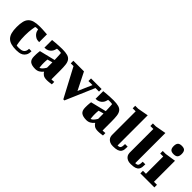

<svg xmlns="http://www.w3.org/2000/svg" viewBox="159 -1661 2673 2673"><g transform="rotate(45 1495.0 -325.0)"><path d="M406 -295Q364 -295 338.5 -309.5Q313 -324 298 -343Q283 -362 277 -381.5Q271 -401 270 -411H246Q239 -411 234 -410Q229 -409 225 -408Q221 -406 217 -405Q212 -381 208 -353Q204 -329 201.5 -295.5Q199 -262 199 -223Q199 -184 201.5 -151Q204 -118 208 -94Q212 -66 217 -43Q221 -41 228 -40Q233 -39 242 -38.5Q251 -38 264 -38Q286 -38 306 -42Q326 -46 340.5 -56.5Q355 -67 363.5 -85Q372 -103 372 -131H420Q420 -83 404 -55Q388 -27 363.5 -12.5Q339 2 310.5 6Q282 10 258 10Q197 10 154.5 -2.5Q112 -15 85.5 -42.5Q59 -70 47 -114.5Q35 -159 35 -223Q35 -287 45.5 -331.5Q56 -376 82 -403.5Q108 -431 151.5 -443.5Q195 -456 262 -456Q286 -456 311.5 -455Q337 -454 358 -452Q383 -450 406 -449Z M893 -50H906Q915 -50 924 -51L946 -53V-5Q928 -2 911 0Q897 2 881 3Q865 4 855 4Q806 4 781 -14Q756 -32 745 -53Q723 -25 694.5 -8.5Q666 8 629 8Q561 8 528 -17.5Q495 -43 495 -106Q495 -128 495.5 -148Q496 -168 498 -183Q500 -201 502 -215L734 -272Q733 -301 732 -325.5Q731 -350 730 -367Q728 -387 727 -403Q724 -404 718 -405Q713 -406 703 -407Q693 -408 679 -408Q670 -408 662 -407.5Q654 -407 646 -406Q643 -392 636 -372.5Q629 -353 614 -335.5Q599 -318 574.5 -305.5Q550 -293 512 -293V-444Q544 -447 577 -450Q606 -452 639 -454Q672 -456 703 -456Q768 -456 805.5 -445Q843 -434 862.5 -407Q882 -380 887.5 -335Q893 -290 893 -223ZM661 -46Q681 -51 699.5 -71.5Q718 -92 735 -121V-227L659 -206Q657 -190 656 -173.5Q655 -157 655 -141Q655 -121 655.5 -104Q656 -87 658 -74Q659 -59 661 -46Z M926 -449H1135L1264 -192L1354 -398H1274V-449H1482V-398H1412L1228 30H1207L980 -398H926Z M1900 -50H1913Q1922 -50 1931 -51L1953 -53V-5Q1935 -2 1918 0Q1904 2 1888 3Q1872 4 1862 4Q1813 4 1788 -14Q1763 -32 1752 -53Q1730 -25 1701.5 -8.5Q1673 8 1636 8Q1568 8 1535 -17.5Q1502 -43 1502 -106Q1502 -128 1502.5 -148Q1503 -168 1505 -183Q1507 -201 1509 -215L1741 -272Q1740 -301 1739 -325.5Q1738 -350 1737 -367Q1735 -387 1734 -403Q1731 -404 1725 -405Q1720 -406 1710 -407Q1700 -408 1686 -408Q1677 -408 1669 -407.5Q1661 -407 1653 -406Q1650 -392 1643 -372.5Q1636 -353 1621 -335.5Q1606 -318 1581.5 -305.5Q1557 -293 1519 -293V-444Q1551 -447 1584 -450Q1613 -452 1646 -454Q1679 -456 1710 -456Q1775 -456 1812.5 -445Q1850 -434 1869.5 -407Q1889 -380 1894.5 -335Q1900 -290 1900 -223ZM1668 -46Q1688 -51 1706.5 -71.5Q1725 -92 1742 -121V-227L1666 -206Q1664 -190 1663 -173.5Q1662 -157 1662 -141Q1662 -121 1662.5 -104Q1663 -87 1665 -74Q1666 -59 1668 -46Z M1978 -615H2037L2195 -644V-50Q2234 -50 2244.5 -70Q2255 -90 2255 -138H2306Q2306 -107 2303 -81Q2300 -55 2285.5 -36Q2271 -17 2241 -6.5Q2211 4 2157 4Q2120 4 2096.5 -7Q2073 -18 2060 -33.5Q2047 -49 2042 -65.5Q2037 -82 2037 -93V-565H1978Z M2326 -615H2385L2543 -644V-50Q2582 -50 2592.5 -70Q2603 -90 2603 -138H2654Q2654 -107 2651 -81Q2648 -55 2633.5 -36Q2619 -17 2589 -6.5Q2559 4 2505 4Q2468 4 2444.5 -7Q2421 -18 2408 -33.5Q2395 -49 2390 -65.5Q2385 -82 2385 -93V-565H2326Z M2694 -441H2753L2911 -465V-51H2970V0H2694V-51H2753V-391H2694ZM2753 -597Q2753 -639 2771 -659.5Q2789 -680 2832 -680Q2877 -680 2894 -659.5Q2911 -639 2911 -597Q2911 -554 2892.5 -534.5Q2874 -515 2832 -515Q2789 -515 2771 -534.5Q2753 -554 2753 -597Z"/></g></svg>

Font: Bigshot One
Style: Regular
Weight: 400
Designer: Gesine Todt
Foundry: Gesine Todt
Version: Version 1.001